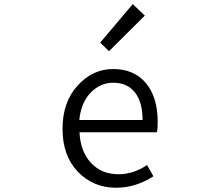

<svg xmlns="http://www.w3.org/2000/svg" viewBox="-20 -883 1040 916"><path d="M534.2 12.7Q424.8 12.7 351.6 -63.5Q278.3 -139.6 278.3 -268.6Q278.3 -395.5 350.1 -474.6Q421.9 -553.7 519.5 -553.7Q620.1 -553.7 676.3 -486.3Q732.4 -418.9 732.4 -300.8Q732.4 -268.6 728.5 -252H359.4Q363.3 -161.1 413.6 -106.4Q463.9 -51.8 544.9 -51.8Q617.2 -51.8 681.6 -95.7L711.9 -42Q627 12.7 534.2 12.7ZM358.4 -310.5H660.2Q660.2 -396.5 623.5 -442.4Q586.9 -488.3 520.5 -488.3Q458 -488.3 412.1 -440.4Q366.2 -392.6 358.4 -310.5ZM500 -638.7 458 -679.7 613.3 -863.3 670.9 -808.6Z"/></svg>

Font: GenEi Gothic M SemiLight
Style: Regular
Weight: 350
Designer: o_tamon (Modified); [Source Han Sans]
Ryoko NISHIZUKA  (kana & ideographs); Paul D. Hunt (Latin, Greek & Cyrillic); Wenl
Version: Version 1.1a;Original Version 1.004